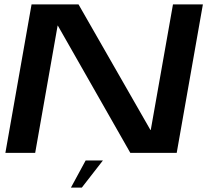

<svg xmlns="http://www.w3.org/2000/svg" viewBox="-20 -695 966 873"><path d="M4.5 0H140L242 -578.5H243L572.5 0H783.5L902.5 -675H766.5L665.5 -104H664L337 -675H123.5ZM302.5 158H352L448 34.5H369.5Z"/></svg>

Font: Anybody Expanded Medium
Style: Italic
Weight: 500
Width: 7
Italic angle: -10°
Version: Version 1.113;gftools[0.9.25]